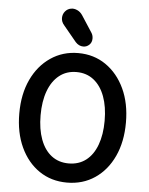

<svg xmlns="http://www.w3.org/2000/svg" viewBox="-63 -1012 836 1078"><g transform="rotate(5 355.0 -473.0)"><path d="M355 15Q266 15 198.5 -31Q131 -77 93 -159Q55 -241 55 -349Q55 -458 93.5 -540Q132 -622 200.5 -668.5Q269 -715 356 -715Q444 -715 511.5 -668.5Q579 -622 617.5 -540Q656 -458 656 -349Q656 -241 618 -159Q580 -77 512 -31Q444 15 355 15ZM355 -93Q412 -93 452.5 -124Q493 -155 514.5 -213Q536 -271 536 -349Q536 -428 514.5 -486Q493 -544 452.5 -576Q412 -608 355 -608Q299 -608 258.5 -576Q218 -544 196.5 -486Q175 -428 175 -349Q175 -271 196.5 -213Q218 -155 258.5 -124Q299 -93 355 -93ZM380 -754Q355 -754 336 -775L265 -861Q255 -872 251 -882.5Q247 -893 247 -903Q247 -925 260.5 -941Q274 -957 294 -960Q310 -963 328 -955Q346 -947 358 -929L419 -835Q428 -821 428 -803Q428 -781 413.5 -767.5Q399 -754 380 -754Z"/></g></svg>

Font: National Park SemiBold
Style: Regular
Weight: 600
Designer: Andrea Herstowski, Ben Hoepner
Version: Version 1.009